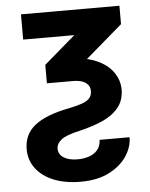

<svg xmlns="http://www.w3.org/2000/svg" viewBox="-54 -590 665 851"><g transform="rotate(-5 278.5 -165.0)"><path d="M71.3 -545.9H509.3V-463.9L238.8 -231.4H159.2V-313.5L298.8 -433.6H71.3ZM181.2 60.5Q181.2 87.9 204.8 102.1Q228.5 116.2 265.6 116.2Q291 116.2 314.2 109.1Q337.4 102.1 353 85.2Q368.7 68.4 370.1 38.6H503.4Q503.4 81.5 476.6 122.3Q449.7 163.1 397.9 189.7Q346.2 216.3 271 216.3Q202.1 216.3 151.1 195.6Q100.1 174.8 72.3 137.7Q44.4 100.6 44.4 52.2Q44.4 -14.2 94 -53.5Q143.6 -92.8 247.1 -112.8Q283.2 -120.1 305.9 -128.2Q328.6 -136.2 339.6 -148.7Q350.6 -161.1 350.6 -180.7Q350.6 -204.6 330.8 -218.3Q311 -231.9 272 -231.4H210.4L213.4 -330.1H272Q338.9 -330.6 387 -309.8Q435.1 -289.1 460.7 -253.9Q486.3 -218.8 486.8 -174.8Q486.3 -126 459.2 -93.8Q432.1 -61.5 386.5 -41.7Q340.8 -22 284.2 -8.8Q224.1 4.4 202.6 22Q181.2 39.6 181.2 60.5Z"/></g></svg>

Font: Inter Cardless Tabular Bold
Style: Bold
Weight: 700
Designer: Rasmus Andersson
Foundry: rsms
Version: Version 4.000;git-4fc901f